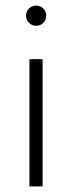

<svg xmlns="http://www.w3.org/2000/svg" viewBox="-20 -665 258 685"><path d="M132 -454V0H85V-454ZM73 -609Q73 -624 83.5 -634.5Q94 -645 109 -645Q124 -645 134.5 -634.5Q145 -624 145 -609Q145 -594 134.5 -583.5Q124 -573 109 -573Q94 -573 83.5 -583.5Q73 -594 73 -609Z"/></svg>

Font: Tajawal Light
Style: Regular
Weight: 300
Designer: Boutros Fonts
Foundry: Created by Boutros International 2017
Version: Version 1.700